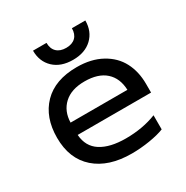

<svg xmlns="http://www.w3.org/2000/svg" viewBox="-159 -808 926 956"><g transform="rotate(-30 304.0 -330.0)"><path d="M309.1 -535.2Q239.3 -535.2 198.7 -573.7Q158.2 -612.3 158.2 -674.8H235.8Q235.8 -641.1 255.1 -622.6Q274.4 -604 309.1 -604Q343.8 -604 362.8 -622.6Q381.8 -641.1 381.8 -674.8H459Q459 -612.3 418.5 -573.7Q377.9 -535.2 309.1 -535.2ZM329.1 15.1Q196.3 15.1 120.6 -51.5Q44.9 -118.2 44.9 -238.8Q44.9 -356.4 112.5 -425.8Q180.2 -495.1 305.2 -495.1Q387.7 -495.1 446.8 -462.6Q505.9 -430.2 534.4 -375.5Q563 -320.8 563 -250V-200.2H141.1Q146 -131.3 198.2 -98.1Q250.5 -64.9 340.8 -64.9Q438.5 -64.9 517.1 -96.2V-15.1Q484.9 -2 432.4 6.6Q379.9 15.1 329.1 15.1ZM141.1 -271H467.8Q465.3 -338.9 423.3 -376.5Q381.3 -414.1 303.2 -414.1Q227.1 -414.1 184.8 -375Q142.6 -335.9 141.1 -271Z"/></g></svg>

Font: Prompt
Style: Regular
Weight: 400
Designer: Katatrad Team
Foundry: CadsonDemak
Version: Version 1.000;PS 001.000;hotconv 1.0.88;makeotf.lib2.5.64775